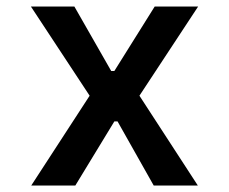

<svg xmlns="http://www.w3.org/2000/svg" viewBox="-20 -571 704 591"><path d="M589.8 -550.8 409.2 -276.4 588.9 0H453.1L341.8 -197.3H332L211.9 0H76.2L255.9 -276.4L75.2 -550.8H209L322.3 -352.5H332L456.1 -550.8Z"/></svg>

Font: Allerta
Style: Regular
Weight: 400
Designer: Matt McInerney
Foundry: Matt McInerney
Version: Version 1.0